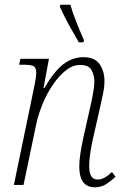

<svg xmlns="http://www.w3.org/2000/svg" viewBox="-20 -786 527 816"><path d="M383 10Q317 10 317 -78Q317 -103 321.5 -133Q326 -163 334 -200L363 -329Q366 -340 370 -360Q374 -380 377.5 -401.5Q381 -423 381 -440Q381 -465 369.5 -487.5Q358 -510 320 -510Q289 -510 260 -487Q231 -464 205.5 -427Q180 -390 162 -346.5Q144 -303 135 -263L80 0H39L127 -425Q129 -437 131.5 -451.5Q134 -466 134 -477Q134 -499 122.5 -505Q111 -511 77 -511H61L67 -536H188L165 -412H169Q209 -482 248.5 -512.5Q288 -543 334 -543Q383 -543 403.5 -513Q424 -483 424 -442Q424 -416 417.5 -386.5Q411 -357 406 -333L375 -196Q368 -165 363.5 -135Q359 -105 359 -80Q359 -23 394 -23Q410 -23 424.5 -31Q439 -39 456 -55L471 -35Q451 -16 430.5 -3Q410 10 383 10ZM315 -606Q291 -647 271.5 -682.5Q252 -718 234 -758L237 -766H279Q287 -737 303.5 -695Q320 -653 337 -615L334 -606Z"/></svg>

Font: Noto Serif SemiCondensed ExtraLight
Style: Italic
Weight: 200
Width: 4
Italic angle: -12°
Designer: Monotype Design Team
Foundry: Monotype Imaging Inc.
Version: Version 2.013